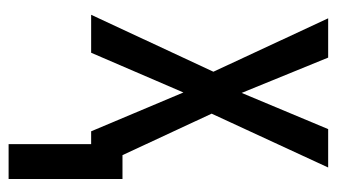

<svg xmlns="http://www.w3.org/2000/svg" viewBox="-184 -392 764 435"><g transform="rotate(90 197.5 -175.0)"><path d="M307 187H386V-71H332L238 -273L360 -537H273L191 -341L111 -537H22L143 -277L14 0H100L190 -209L278 0H307Z"/></g></svg>

Font: Noto Sans UI Condensed
Style: Regular
Weight: 400
Width: 3
Designer: Monotype Design Team
Foundry: Monotype Imaging Inc.
Version: Version 1.901